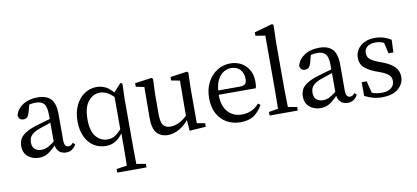

<svg xmlns="http://www.w3.org/2000/svg" viewBox="-84 -1041 3446 1588"><g transform="rotate(-10 1639.0 -247.5)"><path d="M402 9Q366 9 343.5 -11Q321 -31 316 -65Q278 -25 246 -6Q214 13 172 13Q120 13 81.5 -17.5Q43 -48 43 -108Q43 -137 55 -163Q67 -189 101.5 -212Q136 -235 203 -255Q229 -263 256.5 -271Q284 -279 314 -287V-317Q314 -390 292 -415.5Q270 -441 221 -441Q196 -441 168 -434L150 -368Q138 -322 101 -322Q62 -322 57 -362Q71 -416 121.5 -448.5Q172 -481 245 -481Q320 -481 356.5 -442Q393 -403 393 -312V-96Q393 -64 402.5 -51Q412 -38 428 -38Q441 -38 450 -44Q459 -50 468 -61L485 -44Q455 9 402 9ZM127 -123Q127 -83 149 -65.5Q171 -48 205 -48Q229 -48 251 -57.5Q273 -67 314 -98V-256Q263 -240 224 -226Q180 -211 159 -193Q138 -175 132.5 -157Q127 -139 127 -123Z M621 -230Q621 -131 660 -84.5Q699 -38 758 -38Q792 -38 819 -54.5Q846 -71 874 -103V-374Q840 -406 813.5 -418Q787 -430 758 -430Q703 -430 662 -381Q621 -332 621 -230ZM734 13Q677 13 632.5 -16Q588 -45 562.5 -99Q537 -153 537 -227Q537 -305 564.5 -362Q592 -419 638.5 -450Q685 -481 742 -481Q777 -481 811.5 -465.5Q846 -450 878 -410L942 -480L957 -471L953 -343V33Q953 73 953.5 117.5Q954 162 955 203L1033 216V246H787V216L875 203Q876 162 876.5 117.5Q877 73 877 33V-68Q849 -28 814 -7.5Q779 13 734 13Z M1256 13Q1196 13 1162 -26Q1128 -65 1129 -156L1131 -412L1061 -427V-456L1203 -476L1213 -466L1208 -338V-167Q1208 -102 1227.5 -77Q1247 -52 1288 -52Q1357 -52 1428 -118L1430 -413L1358 -427V-456L1500 -476L1510 -466L1506 -338V-42L1574 -30V0L1437 9L1430 -82Q1393 -37 1348 -12Q1303 13 1256 13Z M1863 -442Q1833 -442 1803.5 -425.5Q1774 -409 1753.5 -373Q1733 -337 1727 -278H1906Q1943 -278 1955 -292Q1967 -306 1967 -329Q1967 -382 1939 -412Q1911 -442 1863 -442ZM1866 13Q1800 13 1749.5 -16Q1699 -45 1670.5 -98.5Q1642 -152 1642 -227Q1642 -304 1672.5 -361Q1703 -418 1753 -449.5Q1803 -481 1863 -481Q1914 -481 1954.5 -459Q1995 -437 2019 -395.5Q2043 -354 2043 -296Q2043 -260 2037 -242H1725V-241Q1725 -148 1769.5 -98Q1814 -48 1888 -48Q1976 -48 2032 -114L2051 -100Q2022 -47 1979 -17Q1936 13 1866 13Z M2110 0V-30L2188 -43Q2189 -84 2189.5 -127.5Q2190 -171 2190 -211V-657L2109 -670V-699L2260 -741L2272 -733L2268 -581V-211Q2268 -171 2269 -127.5Q2270 -84 2271 -43L2347 -30V0Z M2767 9Q2731 9 2708.5 -11Q2686 -31 2681 -65Q2643 -25 2611 -6Q2579 13 2537 13Q2485 13 2446.5 -17.5Q2408 -48 2408 -108Q2408 -137 2420 -163Q2432 -189 2466.5 -212Q2501 -235 2568 -255Q2594 -263 2621.5 -271Q2649 -279 2679 -287V-317Q2679 -390 2657 -415.5Q2635 -441 2586 -441Q2561 -441 2533 -434L2515 -368Q2503 -322 2466 -322Q2427 -322 2422 -362Q2436 -416 2486.5 -448.5Q2537 -481 2610 -481Q2685 -481 2721.5 -442Q2758 -403 2758 -312V-96Q2758 -64 2767.5 -51Q2777 -38 2793 -38Q2806 -38 2815 -44Q2824 -50 2833 -61L2850 -44Q2820 9 2767 9ZM2492 -123Q2492 -83 2514 -65.5Q2536 -48 2570 -48Q2594 -48 2616 -57.5Q2638 -67 2679 -98V-256Q2628 -240 2589 -226Q2545 -211 2524 -193Q2503 -175 2497.5 -157Q2492 -139 2492 -123Z M3053 13Q3011 13 2977.5 3.5Q2944 -6 2908 -24V-139H2950L2975 -39Q3011 -24 3055 -24Q3111 -24 3137.5 -47Q3164 -70 3164 -105Q3164 -140 3139.5 -159.5Q3115 -179 3071 -195L3030 -210Q2979 -230 2945 -260.5Q2911 -291 2911 -343Q2911 -380 2930.5 -411Q2950 -442 2987 -461.5Q3024 -481 3078 -481Q3117 -481 3149.5 -471Q3182 -461 3213 -442L3209 -336H3168L3147 -427Q3131 -435 3113.5 -439Q3096 -443 3077 -443Q3031 -443 3007 -423Q2983 -403 2983 -371Q2983 -336 3006 -317.5Q3029 -299 3075 -281L3105 -270Q3171 -245 3204.5 -211.5Q3238 -178 3238 -127Q3238 -70 3191.5 -28.5Q3145 13 3053 13Z"/></g></svg>

Font: Source Serif 4 Subhead
Style: Regular
Weight: 400
Designer: Frank Grießhammer
Foundry: Adobe Systems Incorporated
Version: Version 4.004;hotconv 1.0.117;makeotfexe 2.5.65602